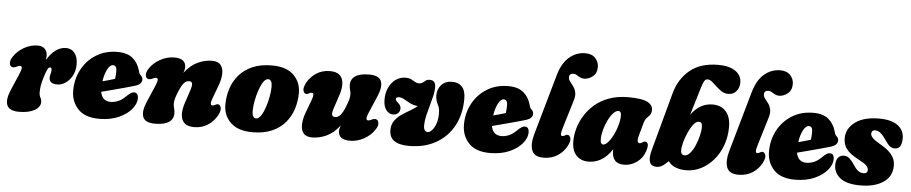

<svg xmlns="http://www.w3.org/2000/svg" viewBox="-42 -1026 6301 1328"><g transform="rotate(5 3108.0 -362.0)"><path d="M44 -293Q23.5 -293 19 -314.5Q14.5 -336 31.5 -362.5Q58.5 -405.5 105 -431.8Q151.5 -458 200.5 -458Q232 -458 249.5 -440Q267 -422 267 -392.5Q267 -380 264 -362.5Q321 -458 397.5 -458Q434.5 -458 456.8 -429.5Q479 -401 479 -351.5Q479 -308 461.2 -274.2Q443.5 -240.5 415.8 -221Q388 -201.5 358.5 -201.5Q326 -201.5 313.5 -213.2Q301 -225 301 -242Q301 -257 305.2 -270.2Q309.5 -283.5 309.5 -299Q309.5 -314.5 298 -314.5Q288.5 -314.5 280.8 -300.5Q273 -286.5 260 -244.5Q249 -210 245 -185.2Q241 -160.5 241 -137Q241 -115.5 249.2 -101.5Q257.5 -87.5 257.5 -71.5Q257.5 -35 217.2 -12.5Q177 10 110 10Q42 10 26.5 -28.5Q11 -67 41 -136.5L89.5 -249Q104 -282.5 103 -294.8Q102 -307 89.5 -307Q81 -307 63.5 -298Q53.5 -293 44 -293Z M921.5 -155Q921.5 -117.5 890.5 -79.5Q859.5 -41.5 802.2 -15.8Q745 10 666 10Q568 10 519.5 -41.5Q471 -93 471 -169.5Q471 -249.5 506.5 -316Q542 -382.5 605.8 -422.2Q669.5 -462 754 -462Q822.5 -462 859.8 -430.2Q897 -398.5 911 -348Q915.5 -331 918.8 -325Q922 -319 928.5 -313.5Q941 -302 941 -286Q941 -270.5 930 -258.5Q919 -246.5 888 -237.5Q860.5 -229.5 822.2 -219Q784 -208.5 742.8 -197.8Q701.5 -187 665 -177.5Q669.5 -147.5 687.2 -130.5Q705 -113.5 735.5 -113.5Q761 -113.5 787 -124.2Q813 -135 835.5 -157.5Q857.5 -179.5 872.2 -187.8Q887 -196 901 -192Q913 -188.5 917.2 -177.8Q921.5 -167 921.5 -155ZM730 -368Q709.5 -368 691.8 -334Q674 -300 667 -250.5Q690 -256.5 712.5 -263Q735 -269.5 752.5 -275Q754.5 -287 755.5 -301.2Q756.5 -315.5 756.5 -331Q756.5 -368 730 -368Z M988 -293Q967.5 -293 963 -314.5Q958.5 -336 975.5 -362.5Q1002.5 -405.5 1050.2 -431.8Q1098 -458 1148 -458Q1228.5 -458 1228.5 -396.5Q1228.5 -387.5 1226 -377.8Q1223.5 -368 1219.5 -357.5Q1263.5 -414 1312.8 -436Q1362 -458 1410 -458Q1453 -458 1471.2 -434.5Q1489.5 -411 1487.8 -372.2Q1486 -333.5 1468.5 -287.5L1435.5 -199.5Q1417 -150.5 1439.5 -150.5Q1448.5 -150.5 1460 -157Q1468.5 -162 1475.5 -162Q1490.5 -162 1497.2 -143Q1504 -124 1486.5 -89Q1463.5 -45 1421.8 -17.5Q1380 10 1326.5 10Q1279.5 10 1257.5 -11.5Q1235.5 -33 1234.2 -69.2Q1233 -105.5 1247 -148.5L1280 -248Q1288 -271.5 1286 -287.5Q1284 -303.5 1265 -303.5Q1243.5 -303.5 1227.5 -284.5Q1211.5 -265.5 1197 -230.5Q1182.5 -194.5 1177.2 -175.8Q1172 -157 1172 -140.5Q1172 -123.5 1177 -107.8Q1182 -92 1182 -71.5Q1182 -33 1150.2 -11.5Q1118.5 10 1054 10Q986 10 970.5 -28.5Q955 -67 985 -136.5L1033.5 -249Q1048 -282.5 1047 -294.8Q1046 -307 1033.5 -307Q1025 -307 1007.5 -298Q997.5 -293 988 -293Z M1826 -462Q1926 -462 1976.8 -412.5Q2027.5 -363 2027.5 -288.5Q2027.5 -231 2010.5 -177.5Q1993.5 -124 1957.8 -81.8Q1922 -39.5 1865.8 -14.8Q1809.5 10 1731 10Q1630.5 10 1579.2 -39.2Q1528 -88.5 1528 -164Q1528 -221 1545 -274.5Q1562 -328 1598 -370.2Q1634 -412.5 1690.5 -437.2Q1747 -462 1826 -462ZM1747 -87Q1765.5 -87 1781.5 -111.2Q1797.5 -135.5 1809.8 -172.2Q1822 -209 1828.8 -247Q1835.5 -285 1835.5 -312.5Q1835.5 -342.5 1827.8 -353.8Q1820 -365 1808.5 -365Q1790 -365 1774 -340.8Q1758 -316.5 1745.8 -279.8Q1733.5 -243 1726.8 -205Q1720 -167 1720 -139.5Q1720 -109.5 1728 -98.2Q1736 -87 1747 -87Z M2567.5 -155Q2588 -155 2592.8 -133.5Q2597.5 -112 2580 -85.5Q2553 -42.5 2505.5 -16.2Q2458 10 2407.5 10Q2327 10 2327 -51.5Q2327 -60.5 2329.5 -70.2Q2332 -80 2336 -90.5Q2292 -34 2242.8 -12Q2193.5 10 2145.5 10Q2102.5 10 2084.2 -13.5Q2066 -37 2068 -75.8Q2070 -114.5 2087 -160.5L2120 -248.5Q2138.5 -297.5 2116 -297.5Q2107 -297.5 2095.5 -291Q2087 -286 2080 -286Q2065 -286 2058.5 -305Q2052 -324 2069 -359Q2092 -403.5 2133.8 -430.8Q2175.5 -458 2229 -458Q2276 -458 2298 -436.5Q2320 -415 2321.5 -379Q2323 -343 2308.5 -299.5L2275.5 -200Q2267.5 -176.5 2269.5 -160.5Q2271.5 -144.5 2290.5 -144.5Q2312.5 -144.5 2328.5 -163.5Q2344.5 -182.5 2358.5 -217.5Q2373 -253.5 2378.2 -272.2Q2383.5 -291 2383.5 -307.5Q2383.5 -324.5 2378.5 -340.2Q2373.5 -356 2373.5 -376.5Q2373.5 -415 2405.2 -436.5Q2437 -458 2501.5 -458Q2569.5 -458 2585 -419.5Q2600.5 -381 2570.5 -311.5L2522 -199Q2508 -165.5 2508.8 -153.2Q2509.5 -141 2522 -141Q2530.5 -141 2548 -150Q2558 -155 2567.5 -155Z M3171 -348.5Q3171 -241 3127.2 -160.2Q3083.5 -79.5 3004 -34.8Q2924.5 10 2818 10Q2680.5 10 2680.5 -87Q2680.5 -125.5 2698.2 -151.5Q2716 -177.5 2743.5 -196.8Q2771 -216 2801 -233Q2831 -250 2855 -270Q2823 -273 2799.5 -285.2Q2776 -297.5 2757.2 -308.5Q2738.5 -319.5 2720.5 -319.5Q2699 -319.5 2699 -304.5Q2699 -295.5 2715 -281.5Q2726 -272 2731.2 -264.2Q2736.5 -256.5 2737 -243.5Q2737.5 -223 2723.5 -210Q2709.5 -197 2689 -197Q2660.5 -197 2641 -222.8Q2621.5 -248.5 2621.5 -295.5Q2621.5 -342 2639 -378.8Q2656.5 -415.5 2686.2 -436.8Q2716 -458 2753.5 -458Q2778 -458 2793.8 -450.2Q2809.5 -442.5 2821.5 -434.8Q2833.5 -427 2847.5 -427Q2864.5 -427 2874.2 -434.8Q2884 -442.5 2894.2 -450.2Q2904.5 -458 2922 -458Q2962.5 -458 2963 -411Q2963.5 -384 2955.5 -349.8Q2947.5 -315.5 2937 -279Q2926.5 -242.5 2918.2 -206.8Q2910 -171 2910 -141Q2910 -116 2918.5 -106.5Q2927 -97 2939 -97Q2953 -97 2968.2 -113.5Q2983.5 -130 2994.2 -159.8Q3005 -189.5 3005 -229Q3005 -253.5 3001.5 -267.2Q2998 -281 2991 -293.5Q2976 -323.5 2976 -355Q2976 -399 3003.2 -428.5Q3030.5 -458 3077.5 -458Q3121.5 -458 3146.2 -431Q3171 -404 3171 -348.5Z M3634.5 -155Q3634.5 -117.5 3603.5 -79.5Q3572.5 -41.5 3515.2 -15.8Q3458 10 3379 10Q3281 10 3232.5 -41.5Q3184 -93 3184 -169.5Q3184 -249.5 3219.5 -316Q3255 -382.5 3318.8 -422.2Q3382.5 -462 3467 -462Q3535.5 -462 3572.8 -430.2Q3610 -398.5 3624 -348Q3628.5 -331 3631.8 -325Q3635 -319 3641.5 -313.5Q3654 -302 3654 -286Q3654 -270.5 3643 -258.5Q3632 -246.5 3601 -237.5Q3573.5 -229.5 3535.2 -219Q3497 -208.5 3455.8 -197.8Q3414.5 -187 3378 -177.5Q3382.5 -147.5 3400.2 -130.5Q3418 -113.5 3448.5 -113.5Q3474 -113.5 3500 -124.2Q3526 -135 3548.5 -157.5Q3570.5 -179.5 3585.2 -187.8Q3600 -196 3614 -192Q3626 -188.5 3630.2 -177.8Q3634.5 -167 3634.5 -155ZM3443 -368Q3422.5 -368 3404.8 -334Q3387 -300 3380 -250.5Q3403 -256.5 3425.5 -263Q3448 -269.5 3465.5 -275Q3467.5 -287 3468.5 -301.2Q3469.5 -315.5 3469.5 -331Q3469.5 -368 3443 -368Z M3977.5 -735Q4024 -735 4048 -708.5Q4072 -682 4072 -648Q4072 -604 4043.8 -581.5Q4015.5 -559 3984 -559Q3967.5 -559 3954.5 -566Q3941.5 -573 3930.8 -579.8Q3920 -586.5 3909.5 -586.5Q3879 -586.5 3879 -559.5Q3879 -544 3890 -530.2Q3901 -516.5 3913.2 -500Q3925.5 -483.5 3931 -460Q3936.5 -436.5 3926 -402L3867.5 -209Q3856.5 -173.5 3858 -162Q3859.5 -150.5 3869 -150.5Q3876 -150.5 3884.5 -155.5Q3889.5 -158.5 3893.5 -160.2Q3897.5 -162 3903.5 -162Q3918 -162 3924.8 -143Q3931.5 -124 3914 -89Q3892 -45 3850 -17.5Q3808 10 3751.5 10Q3686.5 10 3670.5 -34Q3654.5 -78 3674.5 -147.5L3794 -568Q3818 -652.5 3867.2 -693.8Q3916.5 -735 3977.5 -735Z M4395.5 -199Q4381.5 -148 4406.5 -148Q4412 -148 4416.2 -150.5Q4420.5 -153 4427 -157Q4435 -162 4441.5 -162Q4457 -162 4462 -147Q4467 -132 4456 -98Q4440 -48 4398.8 -19Q4357.5 10 4311 10Q4267 10 4247 -13.5Q4227 -37 4227 -78Q4227 -84 4227 -90Q4162 10 4063.5 10Q4011.5 10 3979.5 -23Q3947.5 -56 3947.5 -124Q3947.5 -164 3960 -209.5Q3972.5 -255 3999 -299Q4025.5 -343 4067 -379Q4108.5 -415 4166.8 -436.5Q4225 -458 4301 -458Q4399 -458 4437.2 -436Q4475.5 -414 4470.5 -375.5Q4468 -356 4458.5 -346Q4449 -336 4438 -324.2Q4427 -312.5 4420 -287ZM4135.5 -151.5Q4135.5 -132.5 4141 -124.5Q4146.5 -116.5 4153.5 -116.5Q4170.5 -116.5 4189 -137.5Q4207.5 -158.5 4223.8 -191.2Q4240 -224 4250 -260.2Q4260 -296.5 4260 -327.5Q4260 -357 4240.5 -357Q4223 -357 4204.5 -336.8Q4186 -316.5 4170.2 -284.5Q4154.5 -252.5 4145 -217Q4135.5 -181.5 4135.5 -151.5Z M4792.5 -560 4736.5 -374Q4797 -458.5 4886 -458.5Q4945.5 -458.5 4978.8 -420.5Q5012 -382.5 5012 -314Q5012 -246 4990.8 -187Q4969.5 -128 4931.8 -83.8Q4894 -39.5 4845 -14.5Q4796 10.5 4741 10.5Q4701.5 10.5 4669.2 -1.8Q4637 -14 4617.5 -41.5L4592 -18.5Q4565.5 5 4537 5Q4462.5 5 4493.5 -108.5L4603 -512Q4630 -612 4703.8 -673.5Q4777.5 -735 4901 -735Q4978.5 -735 5020.8 -705Q5063 -675 5063 -626Q5063 -591 5042.5 -566Q5022 -541 4986.5 -541Q4960.5 -541 4939.8 -554.2Q4919 -567.5 4901.2 -584.8Q4883.5 -602 4867.5 -615.2Q4851.5 -628.5 4835 -628.5Q4822.5 -628.5 4813.8 -615.2Q4805 -602 4792.5 -560ZM4801.5 -331.5Q4783 -331.5 4764.5 -308.5Q4746 -285.5 4730.5 -251.2Q4715 -217 4705.5 -182.5Q4696 -148 4696 -125Q4696 -106.5 4703.5 -98.8Q4711 -91 4722.5 -91Q4742.5 -91 4761 -112.8Q4779.5 -134.5 4793.8 -167.5Q4808 -200.5 4816.5 -235.2Q4825 -270 4825 -296Q4825 -316 4818.8 -323.8Q4812.5 -331.5 4801.5 -331.5Z M5331 -735Q5377.5 -735 5401.5 -708.5Q5425.5 -682 5425.5 -648Q5425.5 -604 5397.2 -581.5Q5369 -559 5337.5 -559Q5321 -559 5308 -566Q5295 -573 5284.2 -579.8Q5273.5 -586.5 5263 -586.5Q5232.5 -586.5 5232.5 -559.5Q5232.5 -544 5243.5 -530.2Q5254.5 -516.5 5266.8 -500Q5279 -483.5 5284.5 -460Q5290 -436.5 5279.5 -402L5221 -209Q5210 -173.5 5211.5 -162Q5213 -150.5 5222.5 -150.5Q5229.5 -150.5 5238 -155.5Q5243 -158.5 5247 -160.2Q5251 -162 5257 -162Q5271.5 -162 5278.2 -143Q5285 -124 5267.5 -89Q5245.5 -45 5203.5 -17.5Q5161.5 10 5105 10Q5040 10 5024 -34Q5008 -78 5028 -147.5L5147.5 -568Q5171.5 -652.5 5220.8 -693.8Q5270 -735 5331 -735Z M5752.5 -155Q5752.5 -117.5 5721.5 -79.5Q5690.5 -41.5 5633.2 -15.8Q5576 10 5497 10Q5399 10 5350.5 -41.5Q5302 -93 5302 -169.5Q5302 -249.5 5337.5 -316Q5373 -382.5 5436.8 -422.2Q5500.5 -462 5585 -462Q5653.5 -462 5690.8 -430.2Q5728 -398.5 5742 -348Q5746.5 -331 5749.8 -325Q5753 -319 5759.5 -313.5Q5772 -302 5772 -286Q5772 -270.5 5761 -258.5Q5750 -246.5 5719 -237.5Q5691.5 -229.5 5653.2 -219Q5615 -208.5 5573.8 -197.8Q5532.5 -187 5496 -177.5Q5500.5 -147.5 5518.2 -130.5Q5536 -113.5 5566.5 -113.5Q5592 -113.5 5618 -124.2Q5644 -135 5666.5 -157.5Q5688.5 -179.5 5703.2 -187.8Q5718 -196 5732 -192Q5744 -188.5 5748.2 -177.8Q5752.5 -167 5752.5 -155ZM5561 -368Q5540.5 -368 5522.8 -334Q5505 -300 5498 -250.5Q5521 -256.5 5543.5 -263Q5566 -269.5 5583.5 -275Q5585.5 -287 5586.5 -301.2Q5587.5 -315.5 5587.5 -331Q5587.5 -368 5561 -368Z M5967 -76Q5994 -76 5994 -102Q5994 -116 5981 -130.2Q5968 -144.5 5921 -169Q5861.5 -200 5837 -233.8Q5812.5 -267.5 5816 -317.5Q5822 -381 5880.8 -421.5Q5939.5 -462 6041.5 -462Q6127 -462 6171.2 -429Q6215.5 -396 6215.5 -340Q6215.5 -265.5 6167 -265.5Q6147.5 -265.5 6132.5 -276.8Q6117.5 -288 6098.5 -317Q6080 -345.5 6061.2 -362Q6042.5 -378.5 6020 -378.5Q6008 -378.5 6001.8 -371Q5995.5 -363.5 5995.5 -353Q5995.5 -339.5 6010.2 -323.8Q6025 -308 6066 -284.5Q6116 -256.5 6139.8 -228.2Q6163.5 -200 6168.5 -171.5Q6173.5 -143 6167.5 -113.5Q6156 -56 6098.5 -23Q6041 10 5951.5 10Q5856 10 5811.2 -25.8Q5766.5 -61.5 5766.5 -116Q5766.5 -148.5 5781 -166.8Q5795.5 -185 5822 -185Q5843.5 -185 5860.5 -169.8Q5877.5 -154.5 5894.5 -128.5Q5914 -98 5930.5 -87Q5947 -76 5967 -76Z"/></g></svg>

Font: Fraunces 144pt SuperSoft Black
Style: Italic
Weight: 900
Italic angle: -16°
Version: Version 1.000;[b76b70a41]